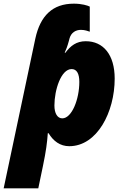

<svg xmlns="http://www.w3.org/2000/svg" viewBox="-60 -788 687 1048"><path d="M133 -578 -40 240H149L174 120C192 34 197 -9 201 -61H205C231 -18 268 10 318 10C470 10 566 -176 566 -359C566 -489 504 -563 408 -563C357 -563 325 -538 297 -500H293C299 -512 309 -538 316 -565L320 -580C329 -610 353 -625 382 -625C404 -625 421 -618 430 -615V-752C418 -758 387 -768 343 -768C227 -768 160 -702 133 -578ZM280 -142C253 -142 237 -170 237 -212C237 -297 273 -411 331 -411C359 -411 373 -386 373 -341C373 -246 332 -142 280 -142Z"/></svg>

Font: Noto Sans Black
Style: Italic
Weight: 900
Italic angle: -12°
Designer: Monotype Design Team
Foundry: Monotype Imaging Inc.
Version: Version 2.013